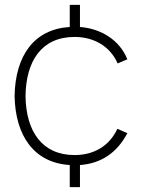

<svg xmlns="http://www.w3.org/2000/svg" viewBox="-20 -740 579 790"><path d="M267 30H309V-61C396 -67 462 -112 504 -192L463 -210C430 -139 366 -102 287 -102C154 -102 87 -198 85 -345C87 -489 151 -588 287 -588C368 -588 434 -548 464 -479L504 -496C473 -573 399 -622 309 -629V-720H267V-629C120 -620 43 -511 40 -345C43 -183 119 -70 267 -61Z"/></svg>

Font: Hauora ExtraLight
Style: Regular
Weight: 200
Designer: Mikhail Sharanda
Foundry: WCYS & Co.
Version: Version 1.010